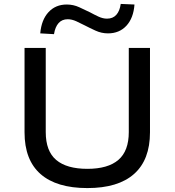

<svg xmlns="http://www.w3.org/2000/svg" viewBox="-20 -949 890 978"><path d="M425 9Q268 9 186.5 -62.5Q105 -134 105 -275V-705H213V-276Q213 -179 266.5 -134Q320 -89 425 -89Q530 -89 583 -134.5Q636 -180 636 -276V-705H744V-275Q744 -135 663 -63Q582 9 425 9ZM255 -775 185 -779Q191 -848 227 -887Q263 -926 320 -926Q354 -926 384 -912Q414 -898 439 -886Q459 -875 481.5 -864.5Q504 -854 525 -854Q555 -854 572.5 -873.5Q590 -893 595 -929L665 -926Q660 -857 624 -818Q588 -779 530 -779Q497 -779 466.5 -793Q436 -807 413 -819Q392 -830 369 -840.5Q346 -851 325 -851Q296 -851 278.5 -831.5Q261 -812 255 -775Z"/></svg>

Font: Nunito Sans 7pt SemiExpanded Medium
Style: Regular
Weight: 500
Width: 6
Designer: Vernon Adams
Foundry: Vernon Adams
Version: Version 3.101;gftools[0.9.27]